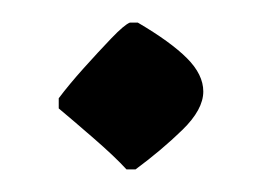

<svg xmlns="http://www.w3.org/2000/svg" viewBox="-20 -420 232 170"><path d="M32 -333Q41 -345 54 -359.5Q67 -374 78.5 -386Q90 -398 95 -400H102Q131 -383 145.5 -368.5Q160 -354 160 -339Q160 -323 141.5 -305Q123 -287 100 -270H92Q82 -281 63 -297.5Q44 -314 32 -324Z"/></svg>

Font: Noto Sans Indic Siyaq Numbers
Style: Regular
Weight: 400
Designer: Monotype Design Team
Foundry: Monotype Imaging Inc.
Version: Version 2.002; ttfautohint (v1.8.4.7-5d5b)